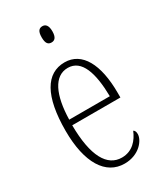

<svg xmlns="http://www.w3.org/2000/svg" viewBox="-189 -816 768 901"><g transform="rotate(-30 195.0 -366.0)"><path d="M198 -654C214 -654 227 -664 227 -698C227 -731 214 -742 198 -742C180 -742 169 -731 169 -698C169 -664 180 -654 198 -654ZM211 10C291 10 333 -47 333 -80C333 -94 328 -101 322 -104C305 -62 272 -21 214 -21C135 -21 88 -101 87 -269H348V-294C348 -449 297 -543 203 -543C103 -543 47 -450 47 -262C47 -88 109 10 211 10ZM308 -299H88C91 -431 129 -513 203 -513C278 -513 306 -426 308 -299Z"/></g></svg>

Font: Noto Serif Khmer ExtraCondensed ExtraLight
Style: Regular
Weight: 200
Width: 2
Designer: Danh Hong and the Monotype Design Team
Foundry: Monotype Imaging Inc.
Version: Version 2.004